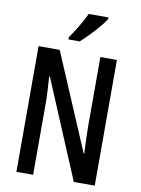

<svg xmlns="http://www.w3.org/2000/svg" viewBox="-100 -1007 786 1074"><g transform="rotate(10 292.5 -470.0)"><path d="M515 0H396L162 -557H158Q161 -513 163 -475Q165 -437 165 -407V0H70V-714H190L423 -166H426Q424 -212 422.5 -249.5Q421 -287 421 -316V-714H515ZM427 -931Q415 -911 391 -882.5Q367 -854 340 -826.5Q313 -799 292 -780H228V-792Q283 -872 315 -940H427Z"/></g></svg>

Font: Noto Sans Thai Looped ExtraCondensed Medium
Style: Regular
Weight: 500
Width: 2
Designer: Sasikarn Vongin, Ben Mitchell
Foundry: The Fontpad Ltd
Version: Version 1.001; ttfautohint (v1.8.4.7-5d5b)